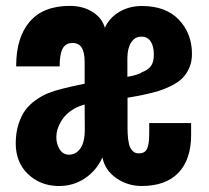

<svg xmlns="http://www.w3.org/2000/svg" viewBox="-20 -618 707 649"><path d="M410.6 -358.4Q421.4 -359.9 438 -364.5Q454.6 -369.1 459 -373.5Q480 -381.3 490 -394.5Q500 -407.7 500 -433.6Q500 -461.9 489.3 -478Q478.5 -494.1 458 -494.1Q435.5 -494.1 423.1 -474.1Q410.6 -454.1 410.6 -421.4ZM213.4 -95.2Q236.8 -95.2 251.7 -116.2Q266.6 -137.2 266.6 -180.2L266.1 -264.6Q248 -259.8 232.4 -251.5Q202.1 -234.4 186.3 -207.5Q170.4 -180.7 170.4 -154.8Q170.4 -131.3 181.6 -113.3Q192.9 -95.2 213.4 -95.2ZM173.8 10.7Q114.3 8.8 73.7 -30.5Q33.2 -69.8 33.2 -133.3Q33.2 -168 42 -196.5Q50.8 -225.1 64.7 -244.4Q78.6 -263.7 99.6 -278.8Q120.6 -293.9 142.1 -302.7Q163.6 -311.5 189.9 -317.9Q217.8 -325.2 266.1 -335V-408.7Q266.1 -440.9 256.3 -456.8Q246.6 -472.7 224.6 -472.7Q202.1 -472.7 191.9 -454.1Q181.6 -435.5 181.6 -393.6H34.7Q34.7 -395.5 34.7 -397.5Q35.2 -491.7 80.1 -544.4Q126 -598.1 215.8 -598.1Q260.7 -598.1 293 -577.6Q325.2 -557.1 334.5 -523.9Q348.1 -556.2 381.8 -576.9Q415.5 -597.7 459.5 -597.7Q541 -597.7 585 -551Q628.9 -504.4 628.9 -436Q628.9 -409.2 619.4 -387.9Q609.9 -366.7 595.5 -352.8Q581.1 -338.9 558.3 -327.6Q535.6 -316.4 515.4 -310.3Q495.1 -304.2 467.8 -298.3Q454.1 -294.9 411.1 -287.6V-210.9Q411.1 -208 411.1 -202.6Q411.1 -189.9 411.1 -183.6Q411.1 -177.2 411.6 -165.8Q412.1 -154.3 413.1 -147.9Q414.1 -141.6 415.8 -132.6Q417.5 -123.5 420.4 -118.7Q423.3 -113.8 427.2 -108.9Q431.2 -104 436.8 -101.8Q442.4 -99.6 449.7 -99.6Q461.4 -99.6 469 -105Q476.6 -110.4 479.7 -122.3Q482.9 -134.3 483.6 -144.8Q484.4 -155.3 484.4 -173.8V-202.1H626V-162.1Q626 -79.1 583.3 -34.2Q540.5 10.7 458.5 10.7Q412.1 10.7 373.5 -15.6Q335 -42 326.2 -85.9Q305.7 -40 264.6 -13.7Q226.6 10.7 180.7 10.7Q177.2 10.7 173.8 10.7Z"/></svg>

Font: Oswald
Style: DemiBold
Weight: 600
Designer: Vernon Adams
Foundry: Vernon Adams
Version: 3.0; ttfautohint (v0.95) -l 8 -r 50 -G 200 -x 0 -w "G" -W -c